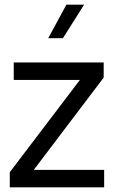

<svg xmlns="http://www.w3.org/2000/svg" viewBox="-20 -804 489 824"><path d="M22 -65 345 -490 359 -461H39V-536H425V-471L103 -46L89 -75H427V0H22ZM265 -784H341L250 -640H187Z"/></svg>

Font: Trafiko Sans Variable
Style: Regular
Weight: 400
Designer: Gumpita Rahayu / Trafiko
Foundry: Tokotype / Trafiko
Version: Version 0.001;FEAKit 1.0